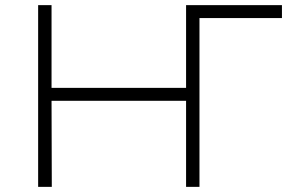

<svg xmlns="http://www.w3.org/2000/svg" viewBox="-20 -725 1138 745"><path d="M128 0V-705H180V-384H702V-705H1074V-655H754V0H702V-334H180L181 0Z"/></svg>

Font: Nunito Sans 7pt SemiExpanded ExtraLight
Style: Regular
Weight: 250
Width: 6
Designer: Vernon Adams
Foundry: Vernon Adams
Version: Version 3.101;gftools[0.9.27]